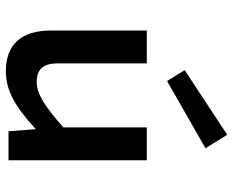

<svg xmlns="http://www.w3.org/2000/svg" viewBox="-90 -695 794 654"><g transform="rotate(90 307.0 -368.0)"><path d="M526 -471V0H427L420 -93Q359 -37 314.5 -14Q270 9 223 9Q154 9 119 -30Q84 -69 84 -145V-471H196V-166Q196 -130 211.5 -113Q227 -96 260 -96Q288 -96 323 -116.5Q358 -137 414 -187V-471ZM256 -540 219 -600 439 -745 485 -671Z"/></g></svg>

Font: Intel One Mono Medium
Style: Regular
Weight: 500
Monospace: yes
Designer: Fred Shallcrass
Foundry: Frere-Jones Type LLC
Version: Version 1.400;hotconv 1.1.0;makeotfexe 2.6.0;FJTRelease1.4